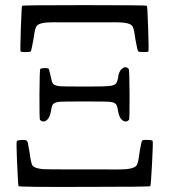

<svg xmlns="http://www.w3.org/2000/svg" viewBox="-20 -731 661 751"><path d="M310.5 0Q565.4 0 567.9 -2.9Q570.3 -5.9 574.7 -90.8Q579.1 -175.8 577.1 -179.7Q576.2 -183.6 557.6 -183.6Q538.1 -184.6 536.1 -180.7Q533.2 -179.7 526.4 -138.7Q525.4 -130.9 523.4 -117.2Q519.5 -89.8 512.7 -82Q503.9 -72.3 473.6 -69.3Q452.1 -67.4 372.1 -68.4Q334 -68.4 310.5 -68.4Q289.1 -68.4 252 -68.4Q169.9 -68.4 148.4 -69.3Q117.2 -72.3 108.4 -82Q102.5 -88.9 98.6 -115.2Q96.7 -127.9 95.7 -134.8Q94.7 -140.6 92.8 -150.4Q88.9 -175.8 85.9 -179.7Q83 -183.6 70.3 -183.6Q66.4 -183.6 64.5 -183.6Q48.8 -182.6 46.4 -179.2Q43.9 -175.8 44.9 -153.3Q45.9 -106.4 48.8 -54.7Q50.8 -4.9 52.7 -2.9Q55.7 1 310.5 0ZM177.7 -289.1Q178.7 -292 179.7 -298.8Q182.6 -318.4 187.5 -323.2Q193.4 -331.1 213.9 -333Q228.5 -334 283.2 -334Q300.8 -334 310.5 -334Q320.3 -334 337.9 -334Q392.6 -334 407.2 -333Q427.7 -331.1 433.6 -323.2Q438.5 -318.4 441.4 -298.8Q442.4 -292 443.4 -289.1Q448.2 -267.6 460.4 -259.3Q472.7 -251 484.4 -261.7Q487.3 -264.6 486.8 -361.8Q486.3 -459 483.4 -461.9Q472.7 -472.7 460.4 -464.8Q448.2 -457 443.4 -437.5Q442.4 -434.6 442.4 -429.7Q438.5 -409.2 433.6 -404.3Q427.7 -396.5 406.2 -394.5Q391.6 -392.6 336.9 -392.6Q324.2 -392.6 316.4 -392.6Q306.6 -392.6 288.1 -392.6Q231.4 -392.6 215.8 -393.6Q194.3 -395.5 187.5 -403.3Q182.6 -409.2 178.7 -430.7Q177.7 -435.5 176.8 -438.5Q171.9 -460.9 169.9 -462.9Q166 -464.8 153.3 -464.8Q140.6 -463.9 137.7 -461.4Q134.8 -459 134.3 -361.8Q133.8 -264.6 136.7 -261.7Q148.4 -251 160.6 -259.3Q172.9 -267.6 177.7 -289.1ZM541 -527.3Q558.6 -527.3 560.5 -529.8Q562.5 -532.2 559.6 -619.1Q556.6 -706.1 554.7 -708.5Q552.7 -710.9 310.5 -710.9Q68.4 -710.9 66.4 -708.5Q64.5 -706.1 61.5 -619.1Q58.6 -532.2 60.5 -529.8Q62.5 -527.3 80.1 -527.3Q97.7 -527.3 100.6 -530.3Q102.5 -532.2 109.4 -569.3Q111.3 -578.1 113.3 -592.8Q117.2 -621.1 123 -628.9Q130.9 -639.6 158.2 -642.6Q178.7 -644.5 251 -643.6Q288.1 -643.6 310.5 -643.6Q333 -643.6 369.1 -643.6Q442.4 -644.5 461.9 -642.6Q489.3 -639.6 497.1 -629.9Q502.9 -623 506.8 -596.7Q508.8 -584 509.8 -576.2Q517.6 -532.2 521 -529.8Q524.4 -527.3 541 -527.3Z"/></svg>

Font: Bpmf GenWan Min R
Style: R
Weight: 400
Foundry: But Ko
Version: Version 1.320